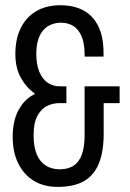

<svg xmlns="http://www.w3.org/2000/svg" viewBox="-20 -719 507 751"><path d="M205.6 12Q150.9 12 111.8 -12.1Q72.8 -36.2 51.2 -80.2Q29.6 -124.3 29.6 -183.2Q29.6 -247.6 53.7 -290.6Q77.8 -333.6 115 -350.2V-354.2Q83.8 -375.5 62 -414Q40.1 -452.5 40.1 -507.8Q40.1 -566.7 61.3 -609.5Q82.4 -652.3 121.9 -675.4Q161.5 -698.5 216.1 -698.5Q268.1 -698.5 305.6 -678.7Q343.2 -658.8 364.1 -617.3Q385 -575.8 385 -510.5V-497.7H310.9V-507.8Q310.5 -551.6 298.6 -578.2Q286.7 -604.9 266.4 -617.6Q246.1 -630.2 218.3 -630.2Q199.2 -630.2 181.6 -623.5Q163.9 -616.8 150.6 -602.3Q137.2 -587.9 129.6 -564.4Q122 -540.9 122 -508Q122 -466.6 133.8 -438.2Q145.6 -409.7 166.4 -395.5Q187.2 -381.4 213.7 -381.4H239.7V-315.7H212.5Q186.7 -315.7 163.6 -304.3Q140.6 -292.9 126 -265.4Q111.4 -237.8 111.4 -189.9Q111.4 -143.5 124.3 -114.1Q137.2 -84.6 160.2 -70.7Q183.3 -56.8 213.1 -56.8Q246.9 -56.8 268.2 -71.2Q289.6 -85.5 300.3 -115Q310.9 -144.4 310.9 -189.5V-381.4H447.9V-315.7H385.5V-195.7Q385.5 -126.6 366.9 -80.2Q348.3 -33.8 309 -10.9Q269.7 12 205.6 12Z"/></svg>

Font: Archivo SemiBold ExtraCondensed
Style: Regular
Weight: 600
Width: 2
Version: Version 2.001